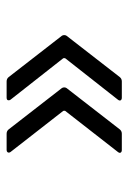

<svg xmlns="http://www.w3.org/2000/svg" viewBox="76 -571 388 580"><g transform="rotate(90 270.0 -281.0)"><path d="M283 -113Q283 -107 275 -107H226Q218 -107 213 -113L88 -274Q86 -277 86 -281Q86 -285 88 -288L213 -449Q218 -455 226 -455H275Q281 -455 283 -451.5Q285 -448 281 -443L156 -284Q155 -281 156 -278L281 -119Q283 -117 283 -113ZM441 -113Q441 -111 439 -109Q437 -107 433 -107H384Q376 -107 371 -113L246 -274Q244 -277 244 -281Q244 -285 246 -288L371 -449Q376 -455 384 -455H433Q439 -455 441 -451.5Q443 -448 439 -443L315 -284Q314 -281 315 -278L439 -119Q441 -117 441 -113Z"/></g></svg>

Font: Barlow
Style: Regular
Weight: 400
Designer: Jeremy Tribby
Foundry: Tribby Type
Version: Version 1.408;December 10, 2018;FontCreator 11.5.0.2430 64-b